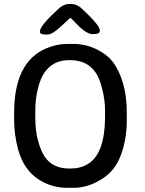

<svg xmlns="http://www.w3.org/2000/svg" viewBox="-20 -921 714 948"><path d="M154.3 -378.4V-338.4Q154.3 -273.9 168.7 -223.1Q183.1 -172.4 201.2 -146.5Q241.2 -88.9 320.8 -88.9H328.6L336.4 -89.4Q374 -89.4 408.2 -107.9Q498.5 -156.2 498.5 -345.2V-347.2V-378.9Q498.5 -426.3 485.1 -480.5Q471.7 -534.7 452.1 -563Q409.7 -624 327.1 -624H319.3Q242.2 -624 199.2 -562Q179.2 -533.2 166.7 -481.7Q154.3 -430.2 154.3 -378.4ZM322.8 -901.4H331.1Q358.9 -901.4 381.8 -880.4Q472.7 -796.9 472.7 -771V-767.6Q472.7 -752.4 438.2 -752.4Q403.8 -752.4 352.1 -809.6Q331.1 -832.5 326.2 -832.5L282.2 -791.5L275.9 -786.1Q236.8 -750.5 215.8 -750.5H204.6Q177.2 -750.5 177.2 -763.7V-766.6Q177.2 -793.9 268.6 -877.4Q294.4 -901.4 322.8 -901.4ZM606 -367.7V-322.8Q606 -256.3 588.9 -192.4Q571.8 -128.4 539.8 -87.6Q507.8 -46.9 453.1 -20.3Q398.4 6.3 344.7 6.3H311.5Q253.9 6.3 202.1 -17.6Q102.1 -63.5 69.3 -183.6Q49.8 -256.3 49.8 -330.1V-363.8Q49.8 -613.8 206.1 -681.2Q259.3 -704.1 309.1 -704.1H342.8Q399.4 -704.1 451.7 -680.2Q503.9 -656.2 535.4 -617.2Q566.9 -578.1 586.4 -512.9Q606 -447.8 606 -367.7Z"/></svg>

Font: Averia Sans Libre
Style: Regular
Weight: 400
Version: Version 1.002